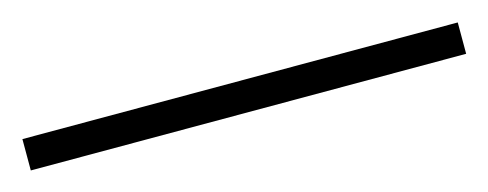

<svg xmlns="http://www.w3.org/2000/svg" viewBox="-21 -89 541 213"><g transform="rotate(-15 250.0 18.0)"><path d="M0 0H500V36H0Z"/></g></svg>

Font: Idrija Light
Style: Regular
Weight: 300
Designer: Julieta Ulanovsky
Foundry: Julieta Ulanovsky
Version: Version 7.200